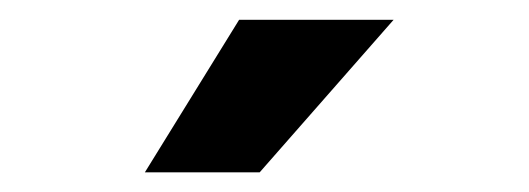

<svg xmlns="http://www.w3.org/2000/svg" viewBox="-20 -756 540 196"><path d="M245.1 -580.1H127.9L224.1 -735.8H381.8Z"/></svg>

Font: Creato Display ExtraBold
Style: Regular
Weight: 800
Version: Version 1.000